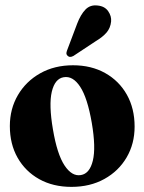

<svg xmlns="http://www.w3.org/2000/svg" viewBox="-20 -702 550 731"><path d="M258 -453.5Q327.5 -453.5 380.5 -423.8Q433.5 -394 463 -341.5Q492.5 -289 492.5 -220Q492.5 -154.5 462 -102.5Q431.5 -50.5 377.2 -20.5Q323 9.5 252 9.5Q182 9.5 129.2 -20Q76.5 -49.5 47 -101.5Q17.5 -153.5 17.5 -222Q17.5 -287.5 48.2 -340Q79 -392.5 133.2 -423Q187.5 -453.5 258 -453.5ZM288 -35.5Q321.5 -41 333.5 -90.5Q345.5 -140 329.5 -234Q313 -329.5 285.2 -371.8Q257.5 -414 222.5 -408Q189 -402.5 177.2 -352.8Q165.5 -303 181.5 -209.5Q197.5 -114.5 225.8 -72Q254 -29.5 288 -35.5ZM274 -612.5Q287 -646.5 305.2 -665.5Q323.5 -684.5 351.5 -681Q378.5 -678.5 391.8 -659.5Q405 -640.5 403 -620Q400.5 -595.5 385.8 -578.2Q371 -561 345 -545.5L259.5 -489Q245 -481 236.5 -490.5Q232 -495.5 233 -501.5Q234 -507.5 237 -514.5Z"/></svg>

Font: Fraunces 144pt S050
Style: Bold
Weight: 700
Version: Version 1.000; ttfautohint (v1.8.3)